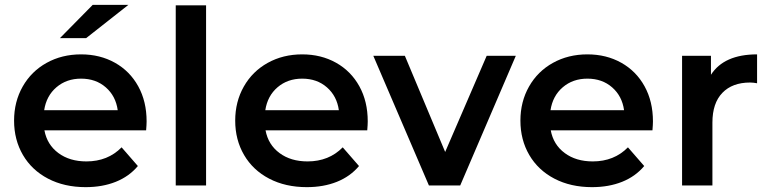

<svg xmlns="http://www.w3.org/2000/svg" viewBox="-20 -764 3168 791"><path d="M582 -227H163Q174 -168 220.5 -133.5Q267 -99 336 -99Q424 -99 481 -157L548 -80Q512 -37 457 -15Q402 7 333 7Q245 7 178 -28Q111 -63 74.5 -125.5Q38 -188 38 -267Q38 -345 73.5 -407.5Q109 -470 172 -505Q235 -540 314 -540Q392 -540 453.5 -505.5Q515 -471 549.5 -408.5Q584 -346 584 -264Q584 -251 582 -227ZM162 -310H465Q457 -368 416 -404Q375 -440 314 -440Q254 -440 212.5 -404.5Q171 -369 162 -310ZM362 -744H509L335 -607H227Z M704 -742H829V0H704Z M1493 -227H1074Q1085 -168 1131.5 -133.5Q1178 -99 1247 -99Q1335 -99 1392 -157L1459 -80Q1423 -37 1368 -15Q1313 7 1244 7Q1156 7 1089 -28Q1022 -63 985.5 -125.5Q949 -188 949 -267Q949 -345 984.5 -407.5Q1020 -470 1083 -505Q1146 -540 1225 -540Q1303 -540 1364.5 -505.5Q1426 -471 1460.5 -408.5Q1495 -346 1495 -264Q1495 -251 1493 -227ZM1073 -310H1376Q1368 -368 1327 -404Q1286 -440 1225 -440Q1165 -440 1123.5 -404.5Q1082 -369 1073 -310Z M2105 -534 1876 0H1747L1518 -534H1648L1814 -138L1985 -534Z M2668 -227H2249Q2260 -168 2306.5 -133.5Q2353 -99 2422 -99Q2510 -99 2567 -157L2634 -80Q2598 -37 2543 -15Q2488 7 2419 7Q2331 7 2264 -28Q2197 -63 2160.5 -125.5Q2124 -188 2124 -267Q2124 -345 2159.5 -407.5Q2195 -470 2258 -505Q2321 -540 2400 -540Q2478 -540 2539.5 -505.5Q2601 -471 2635.5 -408.5Q2670 -346 2670 -264Q2670 -251 2668 -227ZM2248 -310H2551Q2543 -368 2502 -404Q2461 -440 2400 -440Q2340 -440 2298.5 -404.5Q2257 -369 2248 -310Z M3099 -540V-421Q3083 -424 3070 -424Q2997 -424 2956 -381.5Q2915 -339 2915 -259V0H2790V-534H2909V-456Q2963 -540 3099 -540Z"/></svg>

Font: APTA Sans SemiBold
Style: Bold
Weight: 600
Version: Version 7.200